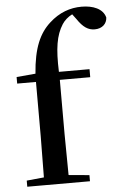

<svg xmlns="http://www.w3.org/2000/svg" viewBox="-57 -865 589 906"><g transform="rotate(-5 238.0 -412.0)"><path d="M116 0H332V-29L234 -38L232 -232V-489H376V-527H231C227 -638 237 -700 269 -750C280 -767 297 -782 317 -792L335 -768C362 -728 386 -712 417 -712C453 -712 475 -734 476 -763C465 -806 417 -824 364 -824C310 -824 258 -806 211 -763C160 -717 129 -650 120 -528L30 -520V-489H119V-232L117 -37L35 -29V0Z"/></g></svg>

Font: Noto Serif CJK SC SemiBold
Style: Regular
Weight: 600
Designer: Ryoko NISHIZUKA 西塚涼子 (kana & ideographs); Frank Grießhammer (Latin, Greek & Cyrillic); Wenlong ZHANG 张文龙 (bopomofo); San
Foundry: Adobe
Version: Version 2.001;hotconv 1.1.0;makeotfexe 2.6.0